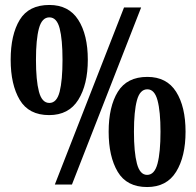

<svg xmlns="http://www.w3.org/2000/svg" viewBox="-20 -744 792 774"><path d="M178 -280Q96 -280 59.5 -341.5Q23 -403 23 -503Q23 -604 59.5 -664Q96 -724 179 -724Q257 -724 295.5 -664Q334 -604 334 -503Q334 -403 295.5 -341.5Q257 -280 178 -280ZM201 0 480 -714H549L270 0ZM179 -329Q209 -329 220.5 -374.5Q232 -420 232 -503Q232 -585 220.5 -629.5Q209 -674 179 -674Q149 -674 137 -629.5Q125 -585 125 -503Q125 -420 137 -374.5Q149 -329 179 -329ZM573 10Q491 10 454.5 -51.5Q418 -113 418 -213Q418 -314 455 -374Q492 -434 574 -434Q652 -434 690 -374Q728 -314 728 -213Q728 -113 690 -51.5Q652 10 573 10ZM573 -39Q603 -39 615 -84.5Q627 -130 627 -213Q627 -295 615 -339.5Q603 -384 574 -384Q544 -384 532 -339.5Q520 -295 520 -213Q520 -130 532 -84.5Q544 -39 573 -39Z"/></svg>

Font: Noto Serif Ethiopic ExtraCondensed ExtraBold
Style: Regular
Weight: 800
Width: 2
Designer: Monotype Design Team
Foundry: Monotype Imaging Inc.
Version: Version 2.102; ttfautohint (v1.8.4.7-5d5b)